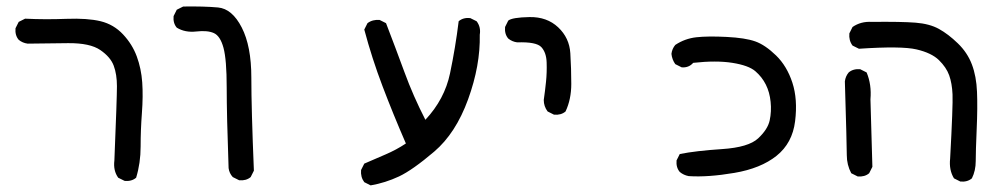

<svg xmlns="http://www.w3.org/2000/svg" viewBox="-20 -433 3040 586"><path d="M360.4 119.1 340.8 109.4Q325.2 87.9 329.1 56.6Q336.9 -133.8 336.9 -169.9Q336.9 -206.1 327.1 -232.4Q317.4 -258.8 286.1 -280.3Q254.9 -301.8 188 -301.3Q121.1 -300.8 64.5 -299.8Q48.8 -301.8 37.1 -311.5Q25.4 -325.2 27.3 -346.7L37.1 -366.2L56.6 -376Q118.2 -373 182.6 -375.5Q247.1 -377.9 287.1 -368.2Q327.1 -358.4 355.5 -328.1Q383.8 -297.9 397.5 -260.7Q411.1 -223.6 414.1 -181.6Q417 -139.6 413.1 -87.9Q409.2 -36.1 409.2 14.2Q409.2 64.5 395.5 109.4Q381.8 121.1 360.4 119.1Z M710 117.2 690.4 107.4Q679.7 95.7 677.7 80.1Q671.9 -81.1 671.9 -166Q671.9 -251 662.1 -287.1Q652.3 -323.2 632.8 -332Q613.3 -340.8 579.1 -336.9Q544.9 -333 519.5 -348.6Q507.8 -362.3 509.8 -383.8L519.5 -403.3L539.1 -413.1Q602.5 -414.1 645.5 -410.2Q688.5 -406.2 717.8 -349.1Q747.1 -292 747.1 -196.3Q747.1 -100.6 754.9 87.9L745.1 107.4Q731.4 119.1 710 117.2Z M1111.3 132.8 1091.8 123Q1080.1 107.4 1082 85.9L1091.8 66.4Q1123 52.7 1156.2 38.6Q1189.5 24.4 1218.8 4.9Q1179.7 -85 1147.5 -169.9Q1115.2 -254.9 1091.8 -342.8L1101.6 -362.3Q1117.2 -374 1138.7 -372.1L1158.2 -362.3Q1187.5 -286.1 1214.4 -212.9Q1241.2 -139.6 1278.3 -67.4Q1336.9 -129.9 1353.5 -209Q1370.1 -288.1 1379.9 -368.2Q1393.6 -379.9 1415 -377.9L1434.6 -368.2Q1448.2 -350.6 1444.3 -327.1Q1446.3 -233.4 1408.7 -129.9Q1371.1 -26.4 1305.2 29.8Q1239.3 85.9 1197.8 105.5Q1156.2 125 1111.3 132.8Z M1670.9 -83 1651.4 -92.8Q1639.6 -108.4 1639.6 -127.9Q1643.6 -155.3 1646.5 -183.6Q1649.4 -211.9 1648.4 -242.2Q1647.5 -272.5 1632.3 -289.1Q1617.2 -305.7 1558.6 -303.7Q1543 -305.7 1531.2 -315.4Q1519.5 -329.1 1521.5 -350.6L1531.2 -370.1Q1543 -379.9 1596.2 -380.9Q1649.4 -381.8 1683.6 -349.6Q1717.8 -317.4 1720.7 -270.5Q1723.6 -223.6 1723.6 -176.8Q1723.6 -129.9 1706.1 -92.8Q1692.4 -81.1 1670.9 -83Z M2082 104.5Q2066.4 101.6 2054.7 91.8Q2043 78.1 2044.9 56.6L2054.7 37.1Q2103.5 27.3 2184.1 22Q2264.6 16.6 2293.9 -10.7Q2323.2 -38.1 2329.1 -65.4Q2335 -92.8 2332 -122.1Q2329.1 -151.4 2317.4 -174.8Q2305.7 -198.2 2285.2 -215.8Q2264.6 -233.4 2215.3 -241.2Q2166 -249 2095.7 -241.2Q2082 -225.6 2060.5 -227.5L2041 -237.3Q2031.2 -251 2029.3 -268.6Q2031.2 -284.2 2041 -295.9Q2070.3 -315.4 2105.5 -319.3Q2140.6 -323.2 2197.8 -320.3Q2254.9 -317.4 2285.2 -306.6Q2315.4 -295.9 2348.6 -263.7Q2381.8 -231.4 2398.4 -180.7Q2415 -129.9 2406.7 -63Q2398.4 3.9 2350.1 42.5Q2301.8 81.1 2221.2 94.7Q2140.6 108.4 2082 104.5Z M2911.1 121.1 2891.6 111.3Q2876 85.9 2879.9 50.8Q2888.7 -111.3 2887.2 -145Q2885.7 -178.7 2877 -203.1Q2868.2 -227.5 2845.7 -249.5Q2823.2 -271.5 2777.3 -282.2Q2731.4 -293 2601.6 -284.2L2582 -293.9Q2570.3 -309.6 2572.3 -331.1L2582 -350.6Q2607.4 -368.2 2640.6 -366.2Q2731.4 -367.2 2774.4 -363.8Q2817.4 -360.4 2845.7 -344.7Q2874 -329.1 2903.3 -300.8Q2932.6 -272.5 2946.3 -236.3Q2960 -200.2 2961.9 -152.8Q2963.9 -105.5 2960.9 -38.1Q2958 29.3 2958 58.6Q2958 87.9 2946.3 111.3Q2932.6 123 2911.1 121.1ZM2597.7 105.5 2578.1 95.7Q2564.5 70.3 2564.5 40.5Q2564.5 10.7 2558.6 -184.6Q2560.5 -200.2 2570.3 -211.9Q2584 -223.6 2605.5 -221.7L2625 -211.9Q2640.6 -174.8 2636.7 -129.9L2642.6 76.2L2632.8 95.7Q2619.1 107.4 2597.7 105.5Z"/></svg>

Font: JasonHandwriting1
Style: Regular
Weight: 400
Version: Version 1.48.20